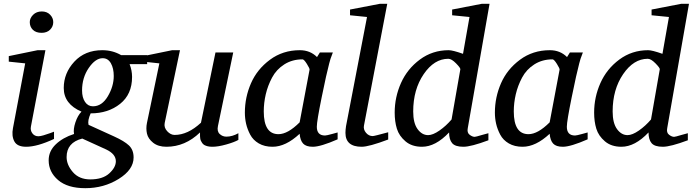

<svg xmlns="http://www.w3.org/2000/svg" viewBox="-20 -757 3630 1006"><path d="M259 -641Q259 -618 242.5 -601.5Q226 -585 198 -585Q168 -585 152 -601Q136 -617 136 -641Q136 -662 153.5 -679.5Q171 -697 199 -697Q226 -697 242.5 -680Q259 -663 259 -641ZM263 -29Q175 12 117 12Q70 12 55 -16.5Q40 -45 48 -86L112 -425L26 -434V-463L177 -494H218L142 -94Q138 -74 149.5 -58.5Q161 -43 181 -43Q191 -43 208 -48Q225 -53 243 -59.5Q261 -66 263 -67Z M751 -421H659Q672 -388 672 -354Q672 -263 609.5 -213Q547 -163 455 -163Q438 -125 444 -103L578 -42Q631 -18 655.5 5Q680 28 680 68Q680 132 602 180.5Q524 229 427 229Q334 229 284.5 186.5Q235 144 235 83Q235 35 272 -0.5Q309 -36 368 -55Q363 -79 375 -115.5Q387 -152 407 -172Q314 -212 314 -296Q314 -374 369.5 -434Q425 -494 516 -494Q570 -494 615 -468H751ZM576 -359Q576 -399 561 -425.5Q546 -452 518 -452Q480 -452 445 -401Q410 -350 410 -283Q410 -246 425.5 -223Q441 -200 467 -200Q514 -200 545 -252.5Q576 -305 576 -359ZM587 88Q587 50 536 26L411 -31Q329 -10 329 66Q329 107 362 145Q395 183 453 183Q518 183 552.5 151.5Q587 120 587 88Z M1229 -24Q1208 -12 1165.5 0Q1123 12 1093 12Q1079 12 1068.5 9.5Q1058 7 1051 3Q1044 -1 1039.5 -7.5Q1035 -14 1032.5 -19.5Q1030 -25 1029 -32.5Q1028 -40 1028 -44Q1028 -48 1028 -55Q1028 -62 1028 -63Q950 12 852 12Q809 12 782.5 -9Q756 -30 750 -57Q744 -84 750 -113L815 -425L731 -434V-463L882 -494H923L843 -113Q838 -89 856 -69.5Q874 -50 895 -50Q964 -50 1033 -114L1109 -482H1202L1122 -97Q1116 -69 1131 -55Q1146 -41 1166 -41Q1197 -41 1229 -59Z M1749 -27Q1660 12 1619 12Q1584 12 1568.5 -4.5Q1553 -21 1550 -56Q1477 12 1408 12Q1366 12 1336 -5.5Q1306 -23 1291 -51.5Q1276 -80 1269.5 -108.5Q1263 -137 1263 -167Q1263 -247 1295 -320.5Q1327 -394 1394.5 -444Q1462 -494 1551 -494Q1605 -494 1641 -458L1656 -482H1724Q1709 -444 1705 -425Q1691 -373 1665.5 -247.5Q1640 -122 1640 -93Q1640 -47 1683 -47Q1691 -47 1720 -55L1749 -63ZM1602 -392Q1603 -398 1588 -422Q1573 -446 1565 -446Q1511 -446 1469.5 -419.5Q1428 -393 1405.5 -350.5Q1383 -308 1372.5 -263Q1362 -218 1362 -173Q1362 -54 1439 -54Q1488 -54 1550 -116Z M2014 -26Q1913 12 1875 12Q1790 12 1790 -61Q1790 -76 1793 -96L1903 -668L1814 -677V-707L1970 -737H2009L1887 -99Q1883 -79 1897.5 -61.5Q1912 -44 1933 -44Q1941 -44 2014 -64Z M2545 -737 2431 -86Q2426 -62 2440.5 -51Q2455 -40 2467 -40Q2473 -40 2506 -50L2539 -59V-22Q2448 12 2408 12Q2365 12 2349 -7Q2333 -26 2333 -63Q2262 12 2191 12Q2138 12 2104.5 -16.5Q2071 -45 2059.5 -82.5Q2048 -120 2048 -167Q2048 -248 2081 -322Q2114 -396 2180 -445Q2246 -494 2331 -494Q2352 -494 2406 -475L2440 -668L2349 -677V-707L2504 -737ZM2392 -394Q2393 -401 2369.5 -425Q2346 -449 2329 -449Q2255 -449 2200 -368.5Q2145 -288 2145 -173Q2145 -112 2168 -80.5Q2191 -49 2223 -49Q2248 -49 2282.5 -73Q2317 -97 2346 -131Z M3059 -27Q2970 12 2929 12Q2894 12 2878.5 -4.5Q2863 -21 2860 -56Q2787 12 2718 12Q2676 12 2646 -5.5Q2616 -23 2601 -51.5Q2586 -80 2579.5 -108.5Q2573 -137 2573 -167Q2573 -247 2605 -320.5Q2637 -394 2704.5 -444Q2772 -494 2861 -494Q2915 -494 2951 -458L2966 -482H3034Q3019 -444 3015 -425Q3001 -373 2975.5 -247.5Q2950 -122 2950 -93Q2950 -47 2993 -47Q3001 -47 3030 -55L3059 -63ZM2912 -392Q2913 -398 2898 -422Q2883 -446 2875 -446Q2821 -446 2779.5 -419.5Q2738 -393 2715.5 -350.5Q2693 -308 2682.5 -263Q2672 -218 2672 -173Q2672 -54 2749 -54Q2798 -54 2860 -116Z M3590 -737 3476 -86Q3471 -62 3485.5 -51Q3500 -40 3512 -40Q3518 -40 3551 -50L3584 -59V-22Q3493 12 3453 12Q3410 12 3394 -7Q3378 -26 3378 -63Q3307 12 3236 12Q3183 12 3149.5 -16.5Q3116 -45 3104.5 -82.5Q3093 -120 3093 -167Q3093 -248 3126 -322Q3159 -396 3225 -445Q3291 -494 3376 -494Q3397 -494 3451 -475L3485 -668L3394 -677V-707L3549 -737ZM3437 -394Q3438 -401 3414.5 -425Q3391 -449 3374 -449Q3300 -449 3245 -368.5Q3190 -288 3190 -173Q3190 -112 3213 -80.5Q3236 -49 3268 -49Q3293 -49 3327.5 -73Q3362 -97 3391 -131Z"/></svg>

Font: Veleka
Style: Italic
Weight: 400
Italic angle: -12°
Designer: Stefan Peev, Context Ltd, 2016; SIL International, 1997-2014.
Foundry: Stefan Peev, Context Ltd, 2016
Version: Version 1.000